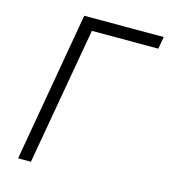

<svg xmlns="http://www.w3.org/2000/svg" viewBox="-106 -784 764 868"><g transform="rotate(15 276.5 -350.0)"><path d="M59 0H119L232 -643H543L553 -700H181Z"/></g></svg>

Font: Fixel Display 20240404 Light
Style: Italic
Weight: 300
Italic angle: -10°
Designer: AlfaBravo + MacPaw
Foundry: Kyrylo Tkachov, Marchela Mozhyna, Serhii Makarenko, Maria Weinstein, Zakhar Kryvoshyya
Version: Version 1.211;Glyphs 3.2 (3225)